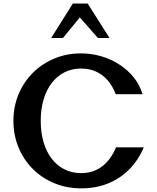

<svg xmlns="http://www.w3.org/2000/svg" viewBox="-20 -1026 868 1064"><path d="M431.7 17.8Q350.3 17.8 281.4 -10.6Q212.5 -38.9 161.6 -89.9Q110.7 -140.9 82.6 -209Q54.4 -277.1 54.4 -356.4Q54.4 -435.1 82.7 -503.2Q110.9 -571.2 161.7 -622.1Q212.4 -672.9 280.8 -701.5Q349.2 -730.1 429.1 -730.1Q487.3 -730.1 542.1 -713.9Q596.8 -697.7 643 -667.5Q689.2 -637.3 722.2 -595.8Q755.1 -554.3 769.9 -503.8H621.3Q604.1 -549.9 576.1 -581.7Q548 -613.5 511 -629.9Q474.1 -646.2 429.7 -646.2Q379.3 -646.2 338 -625.6Q296.8 -604.9 267.2 -566.8Q237.6 -528.6 221.6 -475.1Q205.7 -421.6 205.7 -355.6Q205.7 -289.9 221.8 -236.6Q237.8 -183.4 267.4 -145.4Q297 -107.3 338.2 -87Q379.4 -66.6 430.3 -66.6Q495.6 -66.6 544.8 -103.1Q593.9 -139.6 622.9 -209.5H776.9Q745.6 -136.3 694.4 -85.6Q643.2 -34.8 576.7 -8.5Q510.1 17.8 431.7 17.8ZM263.7 -815.6 383.6 -1006.4H465.8L586.8 -815.6H522.2L422.4 -929.7L329 -815.6Z"/></svg>

Font: Russolo 10pt ExtraLight
Style: Regular
Weight: 200
Designer: Micah Stupak-Hahn
Version: Version 1.000